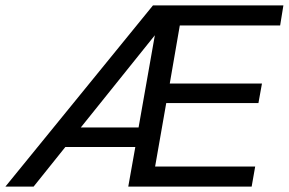

<svg xmlns="http://www.w3.org/2000/svg" viewBox="-34 -688 1065 708"><path d="M-14 0 530 -668H1011L999 -594H629L592 -380H932L919 -308H579L538 -74H907L894 0H439L465 -146H207L90 0ZM264 -218H477L537 -558Z"/></svg>

Font: Gantari
Style: Italic
Weight: 400
Italic angle: -10°
Designer: Anugrah Pasau
Foundry: Lafontype
Version: Version 1.000; ttfautohint (v1.8.3)